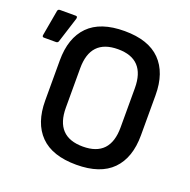

<svg xmlns="http://www.w3.org/2000/svg" viewBox="-121 -784 905 914"><g transform="rotate(20 331.0 -327.5)"><path d="M359 11Q237 11 176.5 -50.5Q116 -112 116 -226V-429Q116 -543 176.5 -604.5Q237 -666 359 -666Q480 -666 540.5 -604.5Q601 -543 601 -429V-226Q601 -112 540.5 -50.5Q480 11 359 11ZM359 -81Q497 -81 497 -228V-427Q497 -574 359 -574Q220 -574 220 -427V-228Q220 -81 359 -81ZM8 -505Q-2 -505 0 -516L23 -646Q25 -655 35 -655H115Q125 -655 122 -642L81 -513Q78 -505 69 -505Z"/></g></svg>

Font: Sofia Sans Extra Cond
Style: Bold
Weight: 700
Width: 1
Designer: Botio Nikoltchev, Ani Petrova
Foundry: lettersoup
Version: Version 4.100; ttfautohint (v1.8.3)